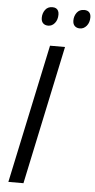

<svg xmlns="http://www.w3.org/2000/svg" viewBox="-61 -948 487 984"><g transform="rotate(5 183.0 -456.0)"><path d="M21 0 172.9 -713.9H250L98.6 0ZM317.4 -815.4Q300.8 -815.4 290.8 -825Q280.8 -834.5 280.8 -853Q280.8 -876 293.9 -893.8Q307.1 -911.6 331.5 -911.6Q348.6 -911.6 357.4 -902.3Q366.2 -893.1 366.2 -876.5Q366.2 -849.6 351.8 -832.5Q337.4 -815.4 317.4 -815.4ZM154.3 -815.4Q137.7 -815.4 127.9 -825Q118.2 -834.5 118.2 -853Q118.2 -876 131.1 -893.8Q144 -911.6 168 -911.6Q179.7 -911.6 187 -907.5Q194.3 -903.3 198.2 -895.5Q202.1 -887.7 202.1 -876.5Q202.1 -849.6 188.2 -832.5Q174.3 -815.4 154.3 -815.4Z"/></g></svg>

Font: Open Sans SemiCondensed
Style: Italic
Weight: 400
Width: 4
Italic angle: -12°
Designer: Monotype Design Team
Foundry: Monotype Imaging Inc.
Version: Version 3.000